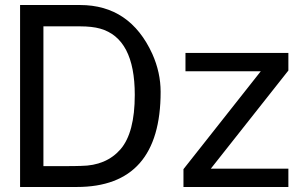

<svg xmlns="http://www.w3.org/2000/svg" viewBox="-20 -745 1210 765"><path d="M719 -534V-461H1019L711 -71V0H1129V-73H820L1129 -464V-534ZM587 -530Q498 -725 299 -725H60V0H286Q620 0 620 -379Q620 -456 587 -530ZM153 -83V-640H299Q347 -640 379 -631Q517 -592 517 -367Q517 -216 460 -150Q403 -85 303 -84Q288 -83 211 -83Z"/></svg>

Font: Sawarabi Gothic
Style: Regular
Weight: 400
Designer: mshio (mshio@users.sourceforge.jp)
Version: Version 20141215